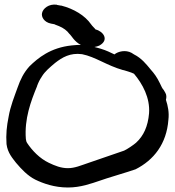

<svg xmlns="http://www.w3.org/2000/svg" viewBox="-20 -839 778 854"><path d="M223 -731 224 -730 242 -723C262 -715 279 -702 288 -689C298 -681 310 -654 340 -639C327 -640 313 -638 299 -637C204 -627 149 -581 111 -544C85 -515 71 -486 58 -449C45 -412 26 -367 18 -318C10 -279 6 -241 9 -198C14 -158 37 -134 52 -114L53 -113C75 -87 103 -57 137 -40C172 -23 222 -5 282 -5C339 -5 387 -23 423 -35C446 -44 556 -76 583 -86C664 -127 721 -199 729 -306C733 -338 727 -368 718 -395C721 -405 721 -418 715 -427L708 -439C702 -445 698 -454 691 -469C678 -496 666 -512 650 -530C631 -553 610 -580 576 -597L565 -604C539 -618 506 -611 489 -597C473 -605 452 -615 429 -622C420 -625 410 -627 400 -630C406 -631 415 -633 423 -637C467 -662 439 -700 405 -708C400 -715 391 -722 385 -731C358 -770 308 -800 253 -814H251L234 -817L233 -818C197 -823 171 -801 167 -781C163 -764 176 -740 207 -734ZM95 -221C88 -310 117 -388 145 -456V-457C151 -473 158 -487 166 -498V-499L167 -500C180 -521 200 -538 225 -559C257 -584 292 -605 345 -598C405 -586 454 -548 528 -527H530C535 -525 563 -518 576 -511C614 -466 648 -404 643 -335C638 -277 619 -235 585 -204C575 -195 544 -174 532 -169C509 -161 398 -123 375 -115C339 -103 313 -91 282 -91C251 -91 224 -102 197 -115C157 -134 123 -169 100 -204C98 -207 96 -212 95 -221Z"/></svg>

Font: Stray Cat
Style: BlkExt
Weight: 900
Version: Version 1.0